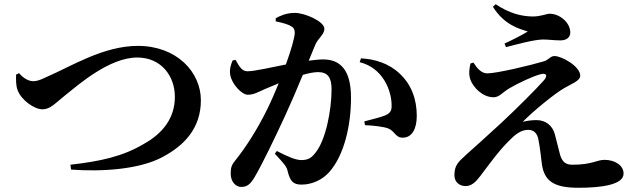

<svg xmlns="http://www.w3.org/2000/svg" viewBox="-20 -849 3040 908"><path d="M313 -70 316 -47C463 -36 640 -48 748 -106C850 -160 930 -241 930 -375C930 -508 816 -632 632 -632C468 -632 317 -535 198 -484C166 -468 150 -465 137 -465C110 -465 84 -486 70 -503L56 -496C56 -474 54 -445 64 -421C80 -378 140 -332 181 -332C218 -332 240 -360 294 -403C351 -448 497 -577 629 -577C743 -577 807 -489 807 -391C807 -291 750 -219 663 -170C560 -108 452 -86 313 -70Z M1885 -198C1929 -198 1951 -241 1951 -301C1951 -379 1926 -449 1870 -501C1820 -549 1752 -570 1687 -573L1681 -555C1735 -541 1771 -511 1797 -470C1824 -427 1832 -380 1832 -351C1833 -324 1824 -313 1801 -303C1779 -294 1745 -286 1703 -275L1706 -257C1741 -256 1793 -250 1815 -242C1848 -229 1850 -197 1885 -198ZM1406 24C1457 24 1504 1 1536 -34C1609 -115 1640 -259 1640 -387C1640 -520 1588 -568 1508 -568C1489 -568 1464 -565 1440 -562L1471 -637C1485 -670 1514 -685 1514 -713C1514 -748 1421 -788 1375 -788C1333 -788 1305 -774 1284 -763V-748C1312 -742 1342 -735 1358 -724C1370 -718 1374 -707 1374 -694C1374 -674 1358 -616 1332 -544C1255 -529 1184 -512 1150 -512C1124 -512 1112 -534 1094 -566L1080 -563C1072 -543 1064 -521 1069 -494C1076 -453 1122 -401 1152 -401C1179 -401 1198 -412 1231 -427L1298 -455C1282 -416 1265 -376 1246 -337C1197 -237 1143 -153 1094 -92C1075 -69 1071 -57 1071 -27C1071 11 1096 35 1120 35C1147 35 1163 25 1185 -13C1221 -74 1283 -203 1329 -303C1354 -357 1385 -429 1412 -495C1440 -503 1466 -508 1484 -508C1531 -508 1548 -481 1548 -427C1548 -327 1520 -185 1472 -127C1453 -102 1437 -92 1405 -92C1378 -92 1339 -109 1289 -135L1280 -122C1328 -70 1335 -61 1340 -41C1352 9 1367 24 1406 24Z M2715 39C2820 39 2929 26 2929 -28C2929 -67 2888 -93 2839 -93C2801 -93 2782 -70 2686 -70C2655 -70 2639 -84 2629 -116C2623 -137 2613 -181 2604 -214C2593 -255 2561 -281 2517 -281C2496 -281 2472 -278 2452 -273C2508 -329 2602 -405 2646 -431C2681 -452 2724 -466 2724 -491C2724 -535 2637 -584 2602 -584C2583 -584 2575 -566 2552 -559C2488 -540 2330 -502 2284 -502C2257 -502 2236 -526 2219 -553L2205 -549C2199 -523 2196 -498 2204 -474C2217 -436 2262 -389 2314 -389C2341 -389 2354 -410 2388 -431C2436 -459 2503 -489 2533 -497C2562 -506 2573 -494 2553 -470C2514 -426 2427 -339 2352 -269C2305 -225 2223 -152 2181 -114C2148 -83 2129 -68 2129 -20C2129 13 2154 31 2182 31C2209 31 2229 13 2251 -16C2286 -62 2338 -135 2387 -183C2416 -213 2444 -235 2478 -235C2504 -235 2522 -219 2527 -185C2534 -149 2538 -110 2543 -70C2555 6 2598 39 2715 39ZM2366 -643 2373 -626C2419 -638 2503 -661 2544 -662C2569 -663 2597 -658 2631 -658C2663 -658 2677 -676 2677 -695C2677 -743 2626 -784 2580 -784C2562 -784 2540 -771 2498 -771C2444 -772 2389 -786 2324 -829L2311 -817C2365 -730 2438 -712 2476 -700C2448 -683 2407 -662 2366 -643Z"/></svg>

Font: Source Han Serif CN
Style: Bold
Weight: 700
Designer: Ryoko NISHIZUKA 西塚涼子 (kana & ideographs); Frank Grießhammer (Latin, Greek & Cyrillic); Wenlong ZHANG 张文龙 (bopomofo); San
Foundry: Adobe
Version: Version 2.003;hotconv 1.1.1;makeotfexe 2.6.0